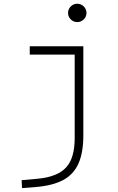

<svg xmlns="http://www.w3.org/2000/svg" viewBox="-20 -763 626 1018"><path d="M389.6 -646Q369.6 -646 355.2 -660.2Q340.8 -674.3 340.8 -694.3Q340.8 -714.4 355.2 -728.8Q369.6 -743.2 389.6 -743.2Q409.7 -743.2 424.1 -728.8Q438.5 -714.4 438.5 -694.3Q438.5 -674.3 424.1 -660.2Q409.7 -646 389.6 -646ZM96.7 234.4 94.7 192.4 180.7 184.6Q284.2 174.8 330.1 125.2Q376 75.7 376 -30.3V-473.6H137.7V-517.6H421.9V-45.9Q421.9 46.4 396 104.2Q370.1 162.1 314.7 191.7Q259.3 221.2 170.9 228.5Z"/></svg>

Font: Caskaydia Cove ExtraLight
Style: Regular
Weight: 200
Monospace: yes
Designer: Aaron Bell
Foundry: Saja Typeworks
Version: Version 4.300; ttfautohint (v1.8.3)